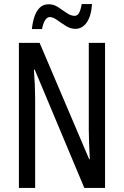

<svg xmlns="http://www.w3.org/2000/svg" viewBox="-20 -991 609 945"><path d="M497 -66H395L151 -648H147Q153 -566 153 -504V-66H73V-780H175L419 -207H422Q420 -251 418.5 -287.5Q417 -324 417 -352V-780H497ZM137 -848Q140 -880 149 -907.5Q158 -935 175 -952.5Q192 -970 220 -970Q245 -970 266.5 -955.5Q288 -941 308.5 -927Q329 -913 347 -913Q362 -913 370 -929Q378 -945 382 -971H433Q429 -912 407 -880.5Q385 -849 351 -849Q327 -849 304 -863.5Q281 -878 261 -892.5Q241 -907 225 -907Q212 -907 202 -891.5Q192 -876 187 -848Z"/></svg>

Font: Noto Sans Malayalam UI ExtraCondensed
Style: Regular
Weight: 400
Width: 2
Designer: Jelle Bosma - Monotype Design Team
Foundry: Monotype Imaging Inc.
Version: Version 2.104; ttfautohint (v1.8.4.7-5d5b)